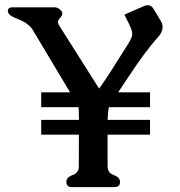

<svg xmlns="http://www.w3.org/2000/svg" viewBox="-20 -724 707 753"><path d="M254.9 -361.8 106.4 -609.9Q96.7 -624.5 72.8 -639.2Q60.1 -645.5 47.4 -650.4Q34.7 -655.3 25.9 -660.6Q18.6 -664.6 14.2 -670.4Q10.7 -675.8 10.7 -680.7V-683.1Q12.7 -695.3 27.8 -695.3H193.4Q202.6 -695.3 210.4 -690.4Q217.3 -685.5 221.7 -679.7Q224.6 -674.8 224.6 -670.4Q224.6 -664.1 219.2 -657.7Q215.8 -653.3 211.9 -649.2Q208 -645 207.5 -641.1V-638.7Q207.5 -630.4 213.9 -621.1L368.7 -376.5Q388.7 -403.8 421.9 -455.8Q455.1 -507.8 483.4 -553.2Q496.1 -573.7 498.5 -586.9V-591.3Q498.5 -604 488.3 -625.5L467.8 -666.5L546.9 -701.2Q553.2 -703.6 559.1 -703.6Q572.8 -703.6 581.5 -690.4L611.3 -640.6Q617.7 -629.4 617.7 -617.7Q617.7 -598.1 599.6 -578.1Q574.7 -550.8 544.4 -509.8Q517.6 -473.6 489.7 -431.4Q461.9 -389.2 443.4 -361.8H568.4V-303.7H407.2Q405.3 -297.9 403.6 -279.5Q401.9 -261.2 401.9 -253.9H568.4V-195.8H401.9V-71.3Q401.9 -45.9 426.3 -37.4Q450.7 -28.8 450.7 -10.3Q450.7 9.8 428.2 9.8H262.7Q240.2 9.8 240.2 -10.3Q240.2 -28.8 264.6 -37.4Q289.1 -45.9 289.1 -71.3Q289.1 -158.2 289.3 -164.3Q289.6 -170.4 289.6 -195.8H141.6V-253.9H289.6V-260.7Q289.1 -269.5 289.1 -279.8Q289.1 -301.3 288.1 -303.7H141.6V-361.8Z"/></svg>

Font: Caudex
Style: Bold
Weight: 700
Version: Version 1.01